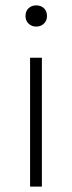

<svg xmlns="http://www.w3.org/2000/svg" viewBox="-20 -695 269 715"><path d="M92 0V-480H136V0ZM115 -596Q98 -596 86.5 -607Q75 -618 75 -635Q75 -654 86.5 -664.5Q98 -675 115 -675Q132 -675 143.5 -664.5Q155 -654 155 -635Q155 -618 143.5 -607Q132 -596 115 -596Z"/></svg>

Font: CV Source Sans Light
Style: Regular
Weight: 300
Designer: Paul D. Hunt
Foundry: Adobe Systems Incorporated
Version: Version 3.001